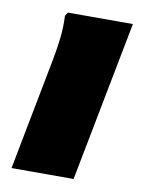

<svg xmlns="http://www.w3.org/2000/svg" viewBox="-68 -597 484 646"><g transform="rotate(10 174.0 -274.0)"><path d="M16 0 90 -384Q97 -420 101.5 -458.5Q106 -497 104 -536L112 -548H334L228 0Z"/></g></svg>

Font: Kufam Black
Style: Italic
Weight: 900
Italic angle: -11°
Designer: Artur Schmal
Foundry: Original Type
Version: Version 1.301; ttfautohint (v1.8.3)